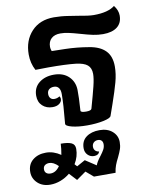

<svg xmlns="http://www.w3.org/2000/svg" viewBox="-139 -661 822 1016"><g transform="rotate(-10 272.0 -152.5)"><path d="M173 -434Q173 -424 178 -411Q186 -411 250 -409.5Q314 -408 377 -397Q434 -388 463.5 -358Q493 -328 493 -273Q493 -233 481 -189Q469 -145 446 -79L425 -19Q421 -7 382.5 1Q344 9 296 9Q247 9 213.5 0.5Q180 -8 181 -20Q191 -124 191 -178Q191 -200 182 -211.5Q173 -223 157 -223Q140 -223 130 -214.5Q120 -206 120 -190Q120 -176 127.5 -167.5Q135 -159 148 -159Q164 -159 177 -168Q182 -160 182 -154Q182 -139 168.5 -128.5Q155 -118 132 -118Q99 -118 77.5 -138Q56 -158 56 -192Q56 -236 87.5 -261Q119 -286 167 -286Q217 -286 246.5 -257.5Q276 -229 277 -185Q278 -149 273 -74Q273 -64 302 -64Q329 -64 332 -74Q353 -148 363 -189Q373 -230 373 -254Q373 -286 354 -302Q335 -318 292 -323Q239 -329 145 -329L76 -328Q55 -367 55 -414Q55 -489 99.5 -537Q144 -585 220 -585Q258 -585 298 -578.5Q338 -572 346 -571Q403 -560 431 -560Q508 -560 544 -589Q565 -562 565 -534Q565 -494 538 -473Q511 -452 462 -452Q435 -452 408.5 -457.5Q382 -463 341 -475Q306 -485 283 -490Q260 -495 239 -495Q208 -495 190.5 -479Q173 -463 173 -434ZM449 125Q449 146 443.5 162.5Q438 179 426 204Q415 225 408.5 242.5Q402 260 399 282H283L243 248L192 284L155 244Q132 263 104.5 273.5Q77 284 49 284Q7 284 -19 259.5Q-45 235 -45 200Q-45 159 -17 136Q11 113 54 113Q95 113 133 139Q139 106 140 80Q178 80 197 88.5Q216 97 216 121Q216 162 193 200L205 213L250 188L308 226Q314 208 336 180Q349 163 356 150Q363 137 363 122Q363 109 356 102Q349 95 337 95Q323 95 314 103.5Q305 112 305 126Q305 138 312 146Q319 154 333 156Q327 175 303 175Q283 175 269 161Q255 147 255 125Q255 86 282.5 65.5Q310 45 354 45Q397 45 423 68Q449 91 449 125ZM110 195Q85 170 62 170Q48 170 38.5 177Q29 184 29 199Q29 212 37.5 219Q46 226 60 226Q89 226 110 195Z"/></g></svg>

Font: Krub SemiBold
Style: Italic
Weight: 600
Italic angle: -8°
Designer: Ekaluck Peanpanawate
Foundry: Cadson Demak Co.,Ltd.
Version: Version 1.000; ttfautohint (v1.6)